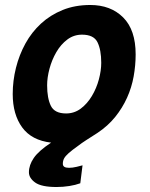

<svg xmlns="http://www.w3.org/2000/svg" viewBox="-20 -560 600 770"><path d="M207 190Q146 190 121 172Q96 154 96 131Q96 102 115.5 73.5Q135 45 185 12Q107 3 69 -49Q31 -101 31 -183Q31 -236 44 -288Q57 -340 82 -385.5Q107 -431 144.5 -465.5Q182 -500 231.5 -520Q281 -540 342 -540Q424 -540 474 -490Q524 -440 524 -342Q524 -298 516 -253.5Q508 -209 489.5 -168Q471 -127 442 -91Q413 -55 371 -27Q346 -11 326.5 1.5Q307 14 293 25Q269 42 255.5 54Q242 66 237 75.5Q232 85 232 97Q232 105 238 109Q244 113 257 113Q271 113 287.5 109Q304 105 311 103L302 175Q283 182 258 186Q233 190 207 190ZM245 -105Q278 -105 304 -124.5Q330 -144 348.5 -175Q367 -206 376.5 -241.5Q386 -277 386 -308Q386 -360 371 -390.5Q356 -421 309 -421Q276 -421 250 -401.5Q224 -382 206 -351Q188 -320 178.5 -284.5Q169 -249 169 -218Q169 -166 184 -135.5Q199 -105 245 -105Z"/></svg>

Font: Ubuntu Sans Mono
Style: Italic
Weight: 400
Italic angle: -13.5°
Monospace: yes
Designer: Dalton Maag Ltd
Foundry: Dalton Maag Ltd
Version: Version 1.006